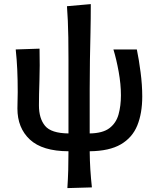

<svg xmlns="http://www.w3.org/2000/svg" viewBox="-20 -744 779 959"><path d="M316.5 195.5Q319.5 150 320.8 105.5Q322 61 322 11.5Q191.5 11 129.2 -47Q67 -105 67 -202Q67 -226.5 67.8 -246Q68.5 -265.5 68.5 -284Q68.5 -346.5 66.2 -396Q64 -445.5 58.5 -497L177.5 -501Q179.5 -414 177 -341Q174.5 -268 174.5 -217.5Q174.5 -152.5 205 -115.5Q235.5 -78.5 322 -77.5V-449Q322 -512.5 321.2 -557.8Q320.5 -603 318.8 -639.8Q317 -676.5 314.5 -713L433.5 -723.5Q433.5 -649.5 432 -582.2Q430.5 -515 429.2 -445.5Q428 -376 428 -295V-77.5Q493.5 -78.5 527 -104.2Q560.5 -130 572.2 -172.8Q584 -215.5 584 -268Q584 -323 572.8 -385.5Q561.5 -448 546.5 -497H663.5Q674 -446.5 682.2 -383Q690.5 -319.5 690.5 -262Q690.5 -178.5 665.8 -117.5Q641 -56.5 583.5 -23Q526 10.5 428 11.5Q428.5 59 431.2 102.2Q434 145.5 439 192Z"/></svg>

Font: Commissioner Flair Medium
Style: Regular
Weight: 500
Designer: Kostas Bartsokas
Foundry: Kostas Bartsokas
Version: Version 1.000; ttfautohint (v1.8.3)